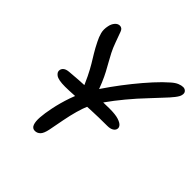

<svg xmlns="http://www.w3.org/2000/svg" viewBox="-191 -863 1025 1025"><g transform="rotate(45 322.0 -350.0)"><path d="M169.6 -268.2Q118.4 -268.2 100.4 -281.3Q82.4 -294.4 86.2 -311.6Q88.6 -323 98.7 -330.5Q108.8 -338 129.2 -339.8Q156.2 -342.6 194.9 -345Q233.6 -347.4 276.3 -349.3Q319 -351.2 357.2 -352.5Q395.4 -353.8 419.6 -353.8Q465 -353.8 488.6 -346Q512.2 -338.2 520.4 -327.7Q528.6 -317.2 526.2 -307.4Q524.6 -295.8 511.8 -287.8Q499 -279.8 477 -279.8Q410.8 -279.8 350 -276.9Q289.2 -274 241.9 -271.1Q194.6 -268.2 169.6 -268.2ZM222 12.8Q202.8 12.8 195.5 -6.3Q188.2 -25.4 190.6 -58.6Q193 -91.8 202 -135Q212.2 -186 231.4 -242Q250.6 -298 286.8 -356.6Q309.2 -393.2 341.7 -438.6Q374.2 -484 411 -529.8Q447.8 -575.6 484.2 -615.6Q520.6 -655.6 551.6 -682.2Q571 -699.6 587.6 -706.3Q604.2 -713 617 -713Q630 -713 638.2 -703.8Q646.4 -694.6 642.4 -678.6Q640.2 -666.2 623.8 -645.3Q607.4 -624.4 582 -598Q556.6 -571.6 528.6 -540.6Q485.2 -495.2 445.2 -446.9Q405.2 -398.6 375.3 -356.1Q345.4 -313.6 332.2 -285Q318.2 -253 307.8 -215.5Q297.4 -178 289.2 -135.7Q281 -93.4 272.2 -47.4Q265 -12.4 252.1 0.2Q239.2 12.8 222 12.8ZM286.6 -262.8Q273.2 -262.8 267.8 -272.4Q262.4 -282 256.4 -298.8Q232.6 -357.8 215 -393.6Q197.4 -429.4 182.7 -453.8Q168 -478.2 153.3 -502.1Q138.6 -526 121.4 -560.8Q109.8 -583.2 103.5 -606.6Q97.2 -630 103.4 -658.4Q107.2 -678.6 119.1 -692.3Q131 -706 145.8 -706Q164.2 -706 171.4 -685.1Q178.6 -664.2 193 -626Q204.4 -594.2 216.7 -570.3Q229 -546.4 241.3 -524.9Q253.6 -503.4 266.4 -479.4Q279.2 -455.4 292.6 -423.8Q306 -392.2 320.8 -347.8Q323.8 -337.8 325.5 -326.8Q327.2 -315.8 324.4 -303.8Q321.4 -289 311.2 -275.9Q301 -262.8 286.6 -262.8Z"/></g></svg>

Font: Shantell Sans Light
Style: Italic
Weight: 300
Italic angle: -11°
Designer: Stephen Nixon, Anya Danilova, Shantell Martin
Foundry: Arrow Type
Version: Version 1.008;[ac192a2d6]